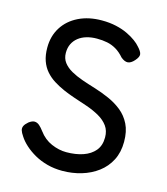

<svg xmlns="http://www.w3.org/2000/svg" viewBox="-108 -782 770 886"><g transform="rotate(15 277.0 -339.0)"><path d="M271 20Q233 20 199.5 11Q166 2 138.5 -13.5Q111 -29 90 -48Q69 -67 57 -86Q46 -102 43 -112.5Q40 -123 44.5 -133Q49 -143 63 -155Q79 -167 91 -166.5Q103 -166 113.5 -157Q124 -148 135 -133Q160 -99 196 -83.5Q232 -68 267 -68Q312 -68 347 -80Q382 -92 402.5 -116.5Q423 -141 423 -180Q423 -212 407 -234Q391 -256 364 -271.5Q337 -287 304 -298.5Q271 -310 237 -321Q210 -330 184 -341.5Q158 -353 135 -367.5Q112 -382 94.5 -402Q77 -422 67.5 -449Q58 -476 58 -512Q58 -567 84.5 -609Q111 -651 159 -674.5Q207 -698 270 -698Q307 -698 338 -691Q369 -684 393 -672.5Q417 -661 434 -648.5Q451 -636 460 -625Q478 -606 480 -593Q482 -580 465 -561Q449 -543 434 -542Q419 -541 401 -556Q382 -578 361.5 -590Q341 -602 318.5 -606.5Q296 -611 269 -611Q243 -611 220.5 -604.5Q198 -598 181.5 -585Q165 -572 156 -553.5Q147 -535 147 -511Q147 -484 161.5 -465Q176 -446 200 -432.5Q224 -419 254 -408.5Q284 -398 317 -388Q353 -377 388 -361.5Q423 -346 451 -323.5Q479 -301 496 -267Q513 -233 513 -183Q513 -133 493.5 -95Q474 -57 440 -31.5Q406 -6 362.5 7Q319 20 271 20Z"/></g></svg>

Font: Fredoka Light
Style: Regular
Weight: 400
Version: Version 2.001